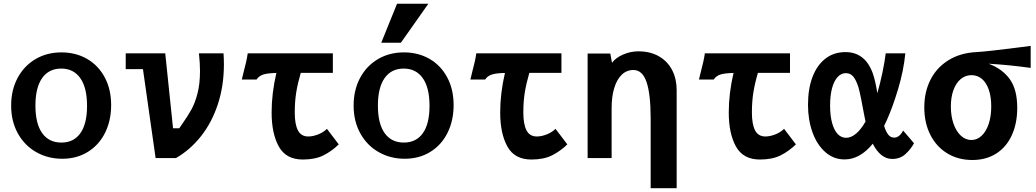

<svg xmlns="http://www.w3.org/2000/svg" viewBox="-20 -830 5440 1008"><path d="M38.5 -276Q38.5 -357 72.2 -420.5Q106 -484 166 -519.5Q226 -555 302.5 -555Q377.5 -555 436.8 -521Q496 -487 529.8 -424Q563.5 -361 563.5 -278Q563.5 -197.5 531.8 -133.2Q500 -69 441.5 -32.8Q383 3.5 306.5 3.5Q232.5 3.5 171.2 -30.8Q110 -65 74.2 -128.8Q38.5 -192.5 38.5 -276ZM437 -274.5Q437 -369.5 401.5 -419.8Q366 -470 301.5 -470Q236.5 -470 201.2 -420Q166 -370 166 -275.5Q166 -180.5 201.5 -131Q237 -81.5 302 -81.5Q367 -81.5 402 -130.8Q437 -180 437 -274.5Z M730.5 -467H640V-550H847.5L888.5 -156.5H921L933.5 -174.5Q966 -221 985 -255.2Q1004 -289.5 1017 -339.8Q1030 -390 1030 -458Q1030 -496.5 1024.5 -550H1153.5Q1155.5 -524 1155.5 -492Q1155.5 -379.5 1123.8 -283Q1092 -186.5 1035.2 -114.8Q978.5 -43 903.5 0H797Z M1259 -451.5Q1265.5 -476 1271.8 -503.2Q1278 -530.5 1280.5 -550H1727.5V-447.5H1559Q1543 -393 1535.2 -345Q1527.5 -297 1527.5 -239Q1527.5 -177.5 1544.2 -145.5Q1561 -113.5 1598 -113.5Q1622 -113.5 1649 -123.8Q1676 -134 1696.5 -153.5L1758.5 -72Q1722 -36.5 1678.5 -14.5Q1635 7.5 1569.5 7.5Q1481.5 7.5 1443.8 -60.8Q1406 -129 1406 -239.5Q1406 -340 1431 -447Q1385 -446 1362.2 -438.8Q1339.5 -431.5 1327 -412.5H1249.5Z M1836.5 -276Q1836.5 -357 1870.2 -420.5Q1904 -484 1964 -519.5Q2024 -555 2100.5 -555Q2175.5 -555 2234.8 -521Q2294 -487 2327.8 -424Q2361.5 -361 2361.5 -278Q2361.5 -197.5 2329.8 -133.2Q2298 -69 2239.5 -32.8Q2181 3.5 2104.5 3.5Q2030.5 3.5 1969.2 -30.8Q1908 -65 1872.2 -128.8Q1836.5 -192.5 1836.5 -276ZM2235 -274.5Q2235 -369.5 2199.5 -419.8Q2164 -470 2099.5 -470Q2034.5 -470 1999.2 -420Q1964 -370 1964 -275.5Q1964 -180.5 1999.5 -131Q2035 -81.5 2100 -81.5Q2165 -81.5 2200 -130.8Q2235 -180 2235 -274.5ZM1981.5 -605.5 2064.5 -810.5H2229L2084.5 -605.5Z M2459 -451.5Q2465.5 -476 2471.8 -503.2Q2478 -530.5 2480.5 -550H2927.5V-447.5H2759Q2743 -393 2735.2 -345Q2727.5 -297 2727.5 -239Q2727.5 -177.5 2744.2 -145.5Q2761 -113.5 2798 -113.5Q2822 -113.5 2849 -123.8Q2876 -134 2896.5 -153.5L2958.5 -72Q2922 -36.5 2878.5 -14.5Q2835 7.5 2769.5 7.5Q2681.5 7.5 2643.8 -60.8Q2606 -129 2606 -239.5Q2606 -340 2631 -447Q2585 -446 2562.2 -438.8Q2539.5 -431.5 2527 -412.5H2449.5Z M3305.5 -462.5Q3270 -462.5 3244.2 -437.8Q3218.5 -413 3204.8 -368Q3191 -323 3191 -262.5V0H3065V-151V-248.5V-549H3184L3193 -500.5Q3212 -526.5 3251 -543.5Q3290 -560.5 3331 -560.5Q3394.5 -560.5 3440 -534Q3485.5 -507.5 3509 -461.5Q3532.5 -415.5 3532.5 -357V158H3396V-206Q3396 -337 3374.2 -399.8Q3352.5 -462.5 3305.5 -462.5Z M3659 -451.5Q3665.5 -476 3671.8 -503.2Q3678 -530.5 3680.5 -550H4127.5V-447.5H3959Q3943 -393 3935.2 -345Q3927.5 -297 3927.5 -239Q3927.5 -177.5 3944.2 -145.5Q3961 -113.5 3998 -113.5Q4022 -113.5 4049 -123.8Q4076 -134 4096.5 -153.5L4158.5 -72Q4122 -36.5 4078.5 -14.5Q4035 7.5 3969.5 7.5Q3881.5 7.5 3843.8 -60.8Q3806 -129 3806 -239.5Q3806 -340 3831 -447Q3785 -446 3762.2 -438.8Q3739.5 -431.5 3727 -412.5H3649.5Z M4222 -280Q4222 -364 4245.8 -426.2Q4269.5 -488.5 4313.8 -522.5Q4358 -556.5 4418.5 -556.5Q4523 -556.5 4563 -442.5Q4576.5 -402 4586 -340.5Q4601 -392.5 4613 -450Q4625 -507.5 4630 -550H4733Q4724 -458.5 4695 -362.2Q4666 -266 4636 -199.5L4621.5 -169Q4631.5 -137.5 4643.8 -122.5Q4656 -107.5 4675 -107.5Q4701.5 -107.5 4721.5 -144.5L4778.5 -78Q4761 -45.5 4733 -20.5Q4705 4.5 4664.5 4.5Q4603 4.5 4562 -75.5Q4495 7 4414 7Q4356.5 7 4312.8 -31.5Q4269 -70 4245.5 -135.5Q4222 -201 4222 -280ZM4421.5 -106.5Q4474.5 -106.5 4524 -191.5L4516.5 -229Q4509 -270 4501 -310.2Q4493 -350.5 4487 -371Q4475.5 -408.5 4460.2 -427.2Q4445 -446 4421 -446Q4396.5 -446 4377.8 -426Q4359 -406 4348.5 -367.8Q4338 -329.5 4338 -276Q4338 -221.5 4348.8 -183.5Q4359.5 -145.5 4378.2 -126Q4397 -106.5 4421.5 -106.5Z M4832.5 -266Q4832.5 -347.5 4865.2 -411.8Q4898 -476 4960 -514.2Q5022 -552.5 5106 -556.5Q5135.5 -558 5200.8 -565.5Q5266 -573 5324.5 -580.5L5391 -589V-473.5Q5280.5 -489 5170.5 -495.5Q5244 -467.5 5282.2 -413.2Q5320.5 -359 5320.5 -264Q5320.5 -182.5 5292.2 -120.5Q5264 -58.5 5210.8 -24.2Q5157.5 10 5084.5 10Q5011 10 4953.8 -24.5Q4896.5 -59 4864.5 -121.8Q4832.5 -184.5 4832.5 -266ZM5184 -271.5Q5184 -321.5 5171.2 -358.8Q5158.5 -396 5135 -415.8Q5111.5 -435.5 5080.5 -435.5Q5048 -435.5 5023.2 -414.5Q4998.5 -393.5 4985.2 -356.2Q4972 -319 4972 -270.5Q4972 -220.5 4986 -180.5Q5000 -140.5 5024.5 -117.8Q5049 -95 5079.5 -95Q5109.5 -95 5133.2 -117Q5157 -139 5170.5 -179Q5184 -219 5184 -271.5Z"/></svg>

Font: JuliaMono ExtraBold
Style: Regular
Weight: 800
Monospace: yes
Designer: cormullion
Foundry: corm
Version: Version 0.055; ttfautohint (v1.8.4)